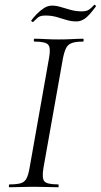

<svg xmlns="http://www.w3.org/2000/svg" viewBox="-20 -788 424 808"><path d="M20.2 0Q17.2 0 17.2 -6Q17.2 -12 20.2 -12Q51.2 -12 67.5 -17Q83.8 -22 91.6 -37Q99.5 -52 104.4 -81L186.4 -544Q194.4 -587 182.7 -600Q171.1 -613 125.2 -613Q122.2 -613 122.2 -619Q122.2 -625 125.2 -625Q145.7 -625 171.4 -623.5Q197 -622 225.6 -622Q258.2 -622 284.2 -623.5Q310.2 -625 329.8 -625Q332 -625 332 -619Q332 -613 329.8 -613Q298.9 -613 282.5 -607Q266.1 -601 258.3 -586Q250.6 -571 244.8 -542L162.8 -81Q155.6 -38 166.7 -25Q177.7 -12 224.8 -12Q226.8 -12 226.8 -6Q226.8 0 224.8 0Q204.4 0 178.8 -1Q153.2 -2 121.6 -2Q92.9 -2 66.9 -1Q40.8 0 20.2 0ZM119.2 -695.6Q117.4 -694.6 113.9 -697.2Q110.4 -699.8 112.2 -702.6Q120.6 -714.4 134.3 -728.6Q148 -742.8 164.6 -753.6Q181.2 -764.4 199.2 -764.4Q216.4 -764.4 236 -758.4Q255.6 -752.4 277.8 -746.3Q300 -740.2 324.2 -740.2Q344.6 -740.2 355.6 -748.2Q366.6 -756.2 376 -767.2Q378 -769.2 381.5 -765.8Q385 -762.4 383 -760.2Q355.2 -722.4 337.8 -710.1Q320.4 -697.8 301.6 -697.8Q279.6 -697.8 259.1 -704.2Q238.6 -710.6 217.5 -716.6Q196.4 -722.6 171 -722.6Q149.6 -722.6 139.9 -714.5Q130.2 -706.4 119.2 -695.6Z"/></svg>

Font: Cormorant Light
Style: Italic
Weight: 300
Italic angle: -10°
Designer: Christian Thalmann (Catharsis Fonts)
Foundry: Catharsis Fonts
Version: Version 4.000